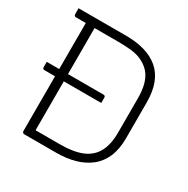

<svg xmlns="http://www.w3.org/2000/svg" viewBox="-159 -843 968 986"><g transform="rotate(30 325.0 -350.0)"><path d="M26 -380H363Q368 -380 371 -377Q374 -374 374 -369Q374 -361 374 -353Q374 -345 374 -337H37Q32 -337 29 -340Q26 -343 26 -348Q26 -356 26 -364Q26 -372 26 -380ZM575 -245Q575 -179 555 -132.5Q535 -86 498 -57Q461 -28 411.5 -14Q362 0 302 0Q277 0 255.5 0Q234 0 215 0Q196 0 178 0Q160 0 143.5 0Q127 0 111 0Q107 0 103.5 -3.5Q100 -7 100 -11Q100 -95 100 -178.5Q100 -262 100 -345.5Q100 -429 100 -512.5Q100 -596 100 -680H159L152 -669Q152 -641 152 -613Q152 -585 152 -556Q152 -493 152 -429.5Q152 -366 152 -302Q152 -238 152 -174.5Q152 -111 152 -47Q172 -47 193 -47Q214 -47 239.5 -47Q265 -47 299 -47Q377 -47 427 -68Q477 -89 501 -133.5Q525 -178 525 -249V-451Q525 -489 519 -518.5Q513 -548 500.5 -571Q488 -594 468 -610Q447 -627 423 -636.5Q399 -646 367 -649.5Q335 -653 291 -653Q254 -653 221 -653Q188 -653 157.5 -653Q127 -653 98.5 -653Q70 -653 41 -653Q38 -653 35.5 -654.5Q33 -656 31.5 -658.5Q30 -661 30 -664Q30 -673 30 -682Q30 -691 30 -700Q60 -700 91 -700Q122 -700 155.5 -700Q189 -700 227.5 -700Q266 -700 312 -700Q373 -700 421.5 -686Q470 -672 504.5 -643Q539 -614 557 -567.5Q575 -521 575 -455Z"/></g></svg>

Font: Recursive Light
Style: Regular
Weight: 300
Version: Version 1.085